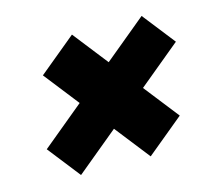

<svg xmlns="http://www.w3.org/2000/svg" viewBox="-80 -657 809 711"><g transform="rotate(-15 325.0 -301.5)"><path d="M148 -46 50 -171 517 -557 615 -432ZM415 -46 107 -439 250 -557 558 -164Z"/></g></svg>

Font: Azeret Mono Thin Black
Style: Italic
Weight: 900
Italic angle: -12°
Version: Version 1.002